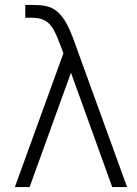

<svg xmlns="http://www.w3.org/2000/svg" viewBox="-20 -755 553 775"><path d="M236 -540 40 0H99.5L266.5 -461.5L433 0H493L297 -540C265 -628.5 240 -714.5 166 -730.5C149.5 -734 127 -735 113.5 -735H82V-683.5H107.5C188.5 -683.5 199.5 -635 236 -540Z"/></svg>

Font: Eudonet Light
Style: Regular
Weight: 300
Designer: Mikhail Sharanda
Foundry: Mikhail Sharanda
Version: Version 4.503;Glyphs 3.1.2 (3151)